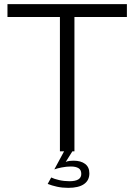

<svg xmlns="http://www.w3.org/2000/svg" viewBox="-20 -730 649 926"><path d="M227 126Q241 133 265 138.5Q289 144 315 144Q372 144 372 109Q372 89 358.5 81Q345 73 322 73Q301 73 278 77.5Q255 82 242 87L289 0H269V-648H16V-710H592V-648H339V0H329L297 51Q306 47 316.5 46Q327 45 335 45Q370 45 390.5 60.5Q411 76 411 106Q411 140 385 158Q359 176 309 176Q280 176 255 170.5Q230 165 210 157Z"/></svg>

Font: PTCRaleway
Style: Regular
Weight: 400
Designer: Matt McInerney, Pablo Impallari, Rodrigo Fuenzalida
Foundry: Matt McInerney, Pablo Impallari, Rodrigo Fuenzalida
Version: Version 3.000g; ttfautohint (v1.5) -l 8 -r 28 -G 28 -x 14 -D